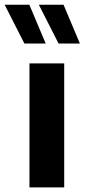

<svg xmlns="http://www.w3.org/2000/svg" viewBox="-66 -811 366 831"><path d="M279.8 -622.6 209 -790.5H102.1L187.5 -622.6ZM131.8 -622.6 61 -790.5H-45.9L39.6 -622.6ZM61.5 -536.6V0H211.9V-536.6Z"/></svg>

Font: Estedad-FD-VF Thin
Style: Regular
Weight: 100
Designer: Amin Abedi
Version: Version 5.0